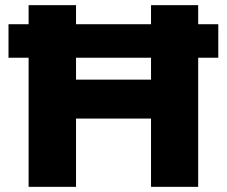

<svg xmlns="http://www.w3.org/2000/svg" viewBox="-20 -725 881 745"><path d="M91 0V-501H13V-631H91V-705H275V-631H566V-705H749V-631H827V-501H749V0H566V-265H275V0ZM275 -416H566V-501H275Z"/></svg>

Font: Nunito Sans Black
Style: Regular
Weight: 900
Designer: Vernon Adams
Foundry: Vernon Adams
Version: Version 3.006; ttfautohint (v1.8.3)